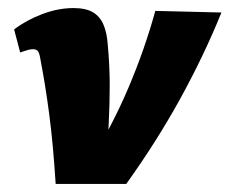

<svg xmlns="http://www.w3.org/2000/svg" viewBox="-20 -456 569 476"><path d="M118 0Q115 -48 111 -91.5Q107 -135 102 -173Q97 -211 91.5 -245Q86 -279 80 -310Q78 -323 74.5 -328.5Q71 -334 61 -334Q55 -334 47 -331.5Q39 -329 30 -326L15 -383Q45 -406 84.5 -421Q124 -436 162 -436Q193 -436 210.5 -425.5Q228 -415 236.5 -395Q245 -375 247 -347Q252 -293 252 -245.5Q252 -198 249.5 -149Q247 -100 243 -42L197 -45Q257 -141 298 -237.5Q339 -334 365 -429L529 -425Q486 -319 427.5 -212.5Q369 -106 293 0Z"/></svg>

Font: Ysabeau Office Black
Style: Italic
Weight: 900
Italic angle: -12°
Designer: Christian Thalmann (Catharsis Fonts)
Version: Version 2.001;gftools[0.9.30]; featfreeze: tnum,lnum,ss02